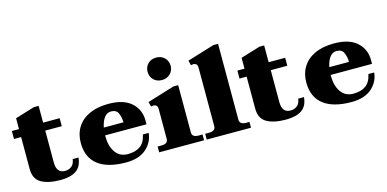

<svg xmlns="http://www.w3.org/2000/svg" viewBox="-71 -1133 3097 1537"><g transform="rotate(-15 1477.5 -364.5)"><path d="M461 -127Q455 -55 408.5 -22.5Q362 10 278 10Q177 10 118.5 -23Q60 -56 60 -139V-404H1V-470H60V-560L221 -609H260V-470H397V-404H260V-139Q260 -96 277.5 -73.5Q295 -51 330 -51Q362 -51 385 -69Q408 -87 413 -127Z M713 -243V-234Q713 -154 748.5 -102.5Q784 -51 851 -51Q916 -51 955 -79.5Q994 -108 1007 -172H1055Q1047 -93 986.5 -41.5Q926 10 821 10Q668 10 588.5 -52Q509 -114 509 -235Q509 -308 543.5 -363.5Q578 -419 644 -449.5Q710 -480 803 -480Q928 -480 992 -422.5Q1056 -365 1056 -275V-243ZM719 -306H882Q882 -346 867 -381Q852 -416 808 -416Q773 -416 751 -386Q729 -356 719 -306Z M1173 -646Q1173 -686 1199.5 -712.5Q1226 -739 1268 -739Q1310 -739 1337 -712.5Q1364 -686 1364 -646Q1364 -606 1337 -579.5Q1310 -553 1268 -553Q1226 -553 1199.5 -579.5Q1173 -606 1173 -646ZM1096 -48H1128Q1182 -48 1182 -88V-337Q1182 -357 1172 -365.5Q1162 -374 1147 -374Q1142 -374 1128 -371L1118 -411L1343 -480H1382V-88Q1382 -48 1436 -48H1468V0H1096Z M1490 -48H1522Q1576 -48 1576 -88V-574Q1576 -594 1566 -602.5Q1556 -611 1541 -611Q1536 -611 1522 -608L1512 -648L1737 -717H1776V-89Q1776 -48 1830 -48H1857V0H1490Z M2330 -127Q2324 -55 2277.5 -22.5Q2231 10 2147 10Q2046 10 1987.5 -23Q1929 -56 1929 -139V-404H1870V-470H1929V-560L2090 -609H2129V-470H2266V-404H2129V-139Q2129 -96 2146.5 -73.5Q2164 -51 2199 -51Q2231 -51 2254 -69Q2277 -87 2282 -127Z M2582 -243V-234Q2582 -154 2617.5 -102.5Q2653 -51 2720 -51Q2785 -51 2824 -79.5Q2863 -108 2876 -172H2924Q2916 -93 2855.5 -41.5Q2795 10 2690 10Q2537 10 2457.5 -52Q2378 -114 2378 -235Q2378 -308 2412.5 -363.5Q2447 -419 2513 -449.5Q2579 -480 2672 -480Q2797 -480 2861 -422.5Q2925 -365 2925 -275V-243ZM2588 -306H2751Q2751 -346 2736 -381Q2721 -416 2677 -416Q2642 -416 2620 -386Q2598 -356 2588 -306Z"/></g></svg>

Font: Taviraj Black
Style: Regular
Weight: 900
Designer: Katatrad Team
Foundry: CadsonDemak
Version: Version 1.030